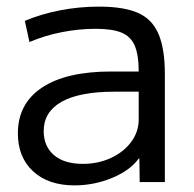

<svg xmlns="http://www.w3.org/2000/svg" viewBox="-20 -550 586 580"><path d="M205 10Q126 10 80 -32.5Q34 -75 34 -147Q34 -237 107 -285.5Q180 -334 316 -334H399Q399 -384 387 -412Q375 -440 347 -451.5Q319 -463 269 -463Q219 -463 167.5 -453Q116 -443 69 -423L55 -487Q105 -508 162.5 -519Q220 -530 279 -530Q354 -530 397 -511Q440 -492 459 -447Q478 -402 478 -327V0H402L401 -71H399Q373 -35 318.5 -12.5Q264 10 205 10ZM230 -55Q277 -55 315.5 -73Q354 -91 376.5 -121.5Q399 -152 399 -189V-273H326Q220 -273 166 -242.5Q112 -212 112 -154Q112 -108 143 -81.5Q174 -55 230 -55Z"/></svg>

Font: M PLUS 1
Style: Regular
Weight: 400
Designer: Coji Morishita
Foundry: UNDERFOREST DESIGN
Version: Version 1.001